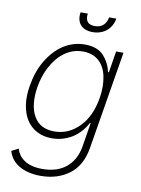

<svg xmlns="http://www.w3.org/2000/svg" viewBox="-101 -794 793 1078"><g transform="rotate(10 296.0 -255.5)"><path d="M60 86.3Q65.7 106.2 77.4 122.5Q89.1 138.8 107.6 150.9Q126.1 163 151.6 169.6Q177.2 176.1 210.2 176.1Q250.7 176.1 284.6 165.7Q318.5 155.2 344.3 134.4Q370 113.6 387.1 82.7Q404.1 51.8 410.9 11L432.9 -124.6H428.6Q414.1 -96.6 393.5 -73.9Q372.9 -51.1 347.8 -35.5Q322.8 -19.9 293.7 -11.4Q264.6 -2.8 232.6 -2.8Q184.3 -2.8 147.4 -22Q110.4 -41.2 87.5 -76.5Q64.6 -111.9 57 -161.8Q49.4 -211.6 60 -272.7Q67.1 -314.6 79.5 -350.3Q92 -386 111.2 -418.3Q130.3 -449.9 153.6 -475.1Q176.8 -500.4 203.8 -517.8Q230.8 -535.2 261 -544.4Q291.2 -553.6 324.2 -553.6Q396.3 -553.6 431.8 -515.3Q467.7 -476.6 479 -423.7H484L503.9 -545.5H545.8L453.5 12.8Q436.4 116.1 369.7 165.8Q302.6 215.9 207 215.9Q169 215.9 138 208.3Q106.9 200.6 83.1 186.4Q59.3 172.2 43.7 152Q28.1 131.7 21 106.5ZM121.1 -106.9Q155.9 -43 239.7 -43Q320.3 -43 381 -104.8Q440.7 -165.5 458.5 -273.1Q469.5 -341.3 457.7 -396.3Q452.1 -423.7 440.5 -445.1Q429 -466.6 411.8 -481.9Q394.5 -497.2 371.8 -505.1Q349.1 -513.1 321.4 -513.1Q289.4 -513.1 262.3 -503.2Q235.1 -493.3 212.4 -475.9Q189.6 -458.5 171.5 -435.2Q153.4 -411.9 139.7 -385.3Q126.1 -358.7 117 -329.9Q108 -301.1 103.3 -273.1Q86.6 -168.7 121.1 -106.9ZM269.2 -727.3H310.4Q305.8 -699.2 317.6 -682.2Q329.5 -665.1 360.4 -665.1Q391.7 -665.1 409.4 -682.2Q427.2 -699.2 431.8 -727.3H473Q469.1 -704.5 458.6 -686.3Q448.2 -668 432.7 -655.5Q417.3 -643.1 397.4 -636.4Q377.5 -629.6 354.4 -629.6Q330.6 -629.6 313 -636.7Q295.5 -643.8 284.4 -656.6Q273.4 -669.4 269.5 -687.5Q265.6 -705.6 269.2 -727.3Z"/></g></svg>

Font: Inter P Extra Light
Style: Italic
Weight: 200
Italic angle: 9.39999°
Designer: Rasmus Andersson
Foundry: rsms
Version: Version 3.018;git-588b23468